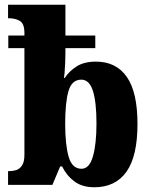

<svg xmlns="http://www.w3.org/2000/svg" viewBox="-20 -780 637 810"><path d="M378 10Q327 10 294 -14.5Q261 -39 242 -78H234L201 0H14V-58H19Q34 -58 48.5 -62.5Q63 -67 73 -82Q83 -97 83 -127V-577H15V-630H83V-641Q83 -680 64 -691.5Q45 -703 17 -703H14V-760H256V-630H382V-577H256V-558Q256 -539 255 -515.5Q254 -492 252.5 -473.5Q251 -455 250 -451H253Q272 -480 303.5 -500Q335 -520 385 -520Q470 -520 515 -455.5Q560 -391 560 -257Q560 -121 513.5 -55.5Q467 10 378 10ZM324 -68Q357 -68 372 -120Q387 -172 387 -259Q387 -349 372 -396.5Q357 -444 323 -444Q283 -444 269 -396Q255 -348 255 -258Q255 -170 269.5 -119Q284 -68 324 -68Z"/></svg>

Font: Noto Serif Condensed Black
Style: Regular
Weight: 900
Width: 3
Designer: Monotype Design Team
Foundry: Monotype Imaging Inc.
Version: Version 2.015; ttfautohint (v1.8.4.7-5d5b)